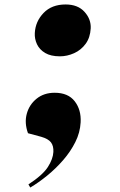

<svg xmlns="http://www.w3.org/2000/svg" viewBox="-20 -619 536 859"><path d="M135.7 -471Q138.4 -523 174.9 -561Q211.4 -599 273.4 -599Q328.4 -599 358.1 -566Q387.9 -533 385.8 -492Q383.6 -451 363.2 -423Q342.7 -395 311.5 -381Q280.2 -367 248.2 -367Q207.2 -367 182 -382Q156.8 -397 145.5 -421Q134.3 -445 135.7 -471ZM115.5 220 107.2 206Q171.4 164 194.3 128Q217.2 92 218.8 61Q220.2 34 208.1 18Q195.9 2 164.4 -7L105.2 -23Q88.6 -69 99.8 -110Q110.9 -151 143.8 -177.5Q176.7 -204 224.7 -204Q284.7 -204 314.2 -166Q343.7 -128 340.8 -72Q338.4 -26 317.1 16.5Q295.9 59 262.9 97Q229.9 135 191.3 166.5Q152.6 198 115.5 220Z"/></svg>

Font: Literata 72pt ExtraBold
Style: Italic
Weight: 800
Italic angle: -2°
Designer: Latin by Veronika Burian and Jose Scaglione. Greek by Irene Vlachou. Cyrillic by Vera Evstafieva
Foundry: TypeTogether
Version: Version 3.002